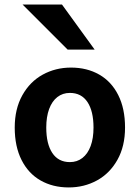

<svg xmlns="http://www.w3.org/2000/svg" viewBox="-20 -801 606 833"><path d="M288.1 -507.8Q357.4 -507.8 410.4 -477.5Q463.4 -447.3 492.9 -388.7Q522.5 -330.1 522.5 -247.6Q522.5 -166.5 489.5 -107.7Q456.5 -48.8 400.9 -18.3Q345.2 12.2 278.3 12.2Q209 12.2 156 -18.1Q103 -48.3 73.5 -106.9Q43.9 -165.5 43.9 -247.6Q43.9 -328.6 76.9 -387.7Q109.9 -446.8 165.5 -477.3Q221.2 -507.8 288.1 -507.8ZM283.2 -97.7Q314.5 -97.7 337.6 -115.7Q360.8 -133.8 373.3 -167.5Q385.7 -201.2 385.7 -247.6Q385.7 -318.8 359.4 -358.4Q333 -397.9 283.2 -397.9Q252 -397.9 228.8 -379.9Q205.6 -361.8 193.1 -327.9Q180.7 -293.9 180.7 -247.6Q180.7 -176.8 207 -137.2Q233.4 -97.7 283.2 -97.7ZM249 -781.2 390.6 -585.9H273.4L78.1 -781.2Z"/></svg>

Font: Lesson One
Style: Bold
Weight: 700
Designer: But Ko, Victor Gaultney, Annie Olsen, Julie Remington, Don Collingsworth, Eric Hays, Becca Hirsbrunner
Version: Version 1.100